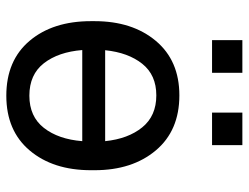

<svg xmlns="http://www.w3.org/2000/svg" viewBox="-110 -668 788 608"><g transform="rotate(90 284.0 -364.0)"><path d="M210.5 -641.5H107V-737.5H210.5ZM439.5 -641.5H336.5V-737.5H439.5ZM283 10Q171.5 10 109.2 -63.8Q47 -137.5 47 -258V-269.5Q47 -389 109.5 -463.5Q172 -538 282 -538Q393.5 -538 456.2 -463.5Q519 -389 519 -269.5V-258Q519 -138 456.5 -64Q394 10 283 10ZM427 -303Q419.5 -376 383.2 -420.5Q347 -465 282 -465Q217.5 -465 182 -420.5Q146.5 -376 139 -303ZM283 -63Q349 -63 385 -109Q421 -155 427 -230.5H138.5Q144.5 -155 180.2 -109Q216 -63 283 -63Z"/></g></svg>

Font: Roberto Sans
Style: Regular
Weight: 400
Designer: Google (font) & Cristiano Sobral (main changes)
Version: Version 1.500; ttfautohint (v1.8.4.7-5d5b-dirty)